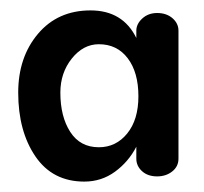

<svg xmlns="http://www.w3.org/2000/svg" viewBox="-20 -740 392 369"><path d="M323 -681V-435Q323 -420 311 -410.5Q299 -401 282 -401Q264 -401 253 -411Q242 -421 242 -435V-458Q227 -429 201 -410Q175 -391 142 -391Q81 -391 48 -439.5Q15 -488 15 -562Q15 -630 53 -675Q91 -720 154 -720Q216 -720 242 -667V-681Q242 -694 253.5 -704.5Q265 -715 282 -715Q300 -715 311.5 -705Q323 -695 323 -681ZM246 -555Q246 -601 225.5 -628Q205 -655 170 -655Q140 -655 118 -627.5Q96 -600 96 -562Q96 -516 115 -486.5Q134 -457 170 -457Q203 -457 224.5 -483.5Q246 -510 246 -555Z"/></svg>

Font: Quicksand Medium
Style: Regular
Weight: 500
Designer: Andrew Paglinawan
Foundry: Andrew Paglinawan
Version: Version 3.000